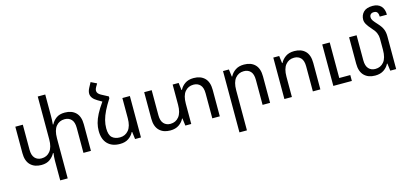

<svg xmlns="http://www.w3.org/2000/svg" viewBox="-77 -1368 4719 2202"><g transform="rotate(-15 2282.5 -267.0)"><path d="M670 -502Q753 -502 800.5 -455Q848 -408 848 -314V0H759V-297Q759 -365 729 -397Q699 -429 649 -429Q586 -429 547.5 -382.5Q509 -336 509 -241V236H420V-1Q420 -22 422 -43.5Q424 -65 427 -87H420Q401 -49 361.5 -19.5Q322 10 259 10Q177 10 129.5 -37.5Q82 -85 82 -178V-492H171V-195Q171 -128 201 -95.5Q231 -63 280 -63Q343 -63 381.5 -110.5Q420 -158 420 -252V-760H509V-508Q509 -483 508 -457Q507 -431 504 -405H510Q530 -445 568.5 -473.5Q607 -502 670 -502Z M1208 -550V-528Q1163 -458 1136 -403Q1109 -348 1096.5 -300Q1084 -252 1084 -204Q1084 -126 1117.5 -94.5Q1151 -63 1211 -63Q1274 -63 1313.5 -110.5Q1353 -158 1353 -252V-492H1442V0H1372L1361 -87H1355Q1336 -47 1295.5 -18.5Q1255 10 1192 10Q1098 10 1045.5 -44Q993 -98 993 -198Q993 -243 1004.5 -288.5Q1016 -334 1044 -388.5Q1072 -443 1121 -512L1068 -543Q998 -584 998 -640Q998 -670 1017 -705L1048 -763L1117 -729L1095 -692Q1082 -670 1082 -651Q1082 -617 1125 -594Z M2200 -502Q2283 -502 2330.5 -455Q2378 -408 2378 -314V0H2289V-297Q2289 -365 2259 -397Q2229 -429 2179 -429Q2116 -429 2077.5 -382.5Q2039 -336 2039 -241V0H1969L1958 -87H1953Q1934 -47 1893 -18.5Q1852 10 1789 10Q1707 10 1659.5 -37.5Q1612 -85 1612 -178V-492H1701V-195Q1701 -128 1731 -95.5Q1761 -63 1810 -63Q1873 -63 1911.5 -110.5Q1950 -158 1950 -252V-492H2021L2032 -405H2037Q2056 -445 2096.5 -473.5Q2137 -502 2200 -502Z M2548 236V-492H2618L2629 -405H2634Q2654 -445 2694.5 -473.5Q2735 -502 2798 -502Q2881 -502 2928 -455Q2975 -408 2975 -314V0H2886V-297Q2886 -365 2856.5 -397Q2827 -429 2777 -429Q2714 -429 2675.5 -382.5Q2637 -336 2637 -241V236Z M3145 0V-492H3215L3226 -405H3231Q3251 -445 3291.5 -473.5Q3332 -502 3395 -502Q3478 -502 3525 -455Q3572 -408 3572 -314V0H3483V-297Q3483 -365 3453.5 -397Q3424 -429 3374 -429Q3311 -429 3272.5 -382.5Q3234 -336 3234 -241V0ZM3726 0V-492H3815V-70H3946V0Z M4472 -389V0H4402L4391 -87H4386Q4367 -47 4326 -18.5Q4285 10 4222 10Q4140 10 4092.5 -37.5Q4045 -85 4045 -178V-492H4134V-195Q4134 -128 4164 -95.5Q4194 -63 4243 -63Q4306 -63 4344.5 -109.5Q4383 -156 4383 -252V-387Q4383 -419 4369.5 -451.5Q4356 -484 4322 -520Q4285 -561 4269 -589.5Q4253 -618 4253 -644Q4253 -697 4288 -733.5Q4323 -770 4398 -770Q4460 -770 4495.5 -734Q4531 -698 4531 -630H4446Q4446 -660 4434.5 -678.5Q4423 -697 4393 -697Q4368 -697 4355 -684Q4342 -671 4342 -651Q4342 -628 4355.5 -608.5Q4369 -589 4405 -550Q4442 -510 4457 -473.5Q4472 -437 4472 -389Z"/></g></svg>

Font: Noto Sans Living
Style: Regular
Weight: 400
Designer: Monotype Design Team
Foundry: Monotype Imaging Inc.
Version: Version 2.013; ttfautohint (v1.8.4.7-5d5b)